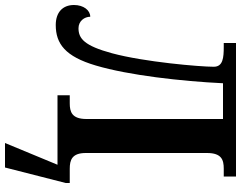

<svg xmlns="http://www.w3.org/2000/svg" viewBox="-118 -636 964 768"><g transform="rotate(90 364.0 -252.0)"><path d="M592 -113V-598C592 -657 620 -665 655 -665H686V-714H152V-665H167C211 -665 247 -662 247 -625C247 -570 228 -347 193 -218C163 -107 134 -84 93 -84C64 -84 47 -108 47 -131C21 -131 0 -104 0 -66C0 -20 30 7 80 7C155 7 206 -31 242 -153C281 -284 305 -496 313 -662H456V-116C456 -57 427 -49 393 -49H361V0H639L552 210H650L712 -33V-49H655C621 -49 592 -57 592 -113Z"/></g></svg>

Font: Noto Serif Semi
Style: Regular
Weight: 600
Designer: Monotype Design Team
Foundry: Monotype Imaging Inc.
Version: Version 1.002